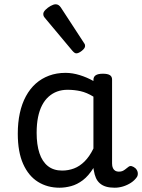

<svg xmlns="http://www.w3.org/2000/svg" viewBox="-20 -859 664 896"><path d="M258 17Q201 17 157 -10.5Q113 -38 88 -94Q63 -150 63 -235Q63 -287 72.5 -331Q82 -375 101 -410Q120 -445 147 -469Q174 -493 209 -506Q244 -519 286 -519Q318 -519 352 -508.5Q386 -498 416 -481V-486Q416 -501 427 -508Q438 -515 460 -515Q482 -515 492.5 -508.5Q503 -502 503 -488V-96Q503 -83 507 -74.5Q511 -66 518 -62Q525 -58 534 -58Q544 -58 550.5 -60.5Q557 -63 563.5 -68Q570 -73 579 -80Q586 -86 595 -83.5Q604 -81 613 -73Q622 -63 623 -52Q624 -41 619 -33Q608 -17 591 -6Q574 5 554.5 11Q535 17 515 17Q492 17 475 12Q458 7 446 -3.5Q434 -14 427.5 -29Q421 -44 418 -63Q418 -64 417 -67.5Q416 -71 416 -75Q393 -38 366.5 -18Q340 2 312 9.5Q284 17 258 17ZM151 -239Q151 -184 164 -144.5Q177 -105 203.5 -84Q230 -63 270 -63Q299 -63 325.5 -73Q352 -83 375 -106Q398 -129 416 -166V-408Q385 -427 356 -433.5Q327 -440 295 -440Q269 -440 247 -432Q225 -424 207 -408Q189 -392 176.5 -368Q164 -344 157.5 -312Q151 -280 151 -239ZM336 -610Q332 -610 327.5 -613Q323 -616 317 -623L194 -770Q187 -778 184.5 -782.5Q182 -787 182 -794Q182 -803 192.5 -813.5Q203 -824 216.5 -831.5Q230 -839 240 -839Q254 -839 264 -824L371 -660Q376 -653 376.5 -650Q377 -647 377 -644Q377 -634 362 -622Q347 -610 336 -610Z"/></svg>

Font: Playwrite ES Deco
Style: Regular
Weight: 400
Designer: Veronika Burian, José Scaglione
Foundry: TypeTogether
Version: Version 1.002